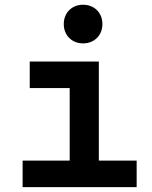

<svg xmlns="http://www.w3.org/2000/svg" viewBox="-20 -771 626 791"><path d="M73.2 0H543V-109.4H387.2V-517.6H102.5V-408.2H267.1V-109.4H73.2ZM322.3 -592.3C368.7 -592.3 401.9 -625.5 401.9 -671.9C401.9 -718.3 368.7 -751.5 322.3 -751.5C275.9 -751.5 242.7 -718.3 242.7 -671.9C242.7 -625.5 275.9 -592.3 322.3 -592.3Z"/></svg>

Font: Cascadia Code NF SemiBold
Style: Regular
Weight: 600
Monospace: yes
Designer: Aaron Bell
Foundry: Saja Typeworks
Version: Version 2404.023